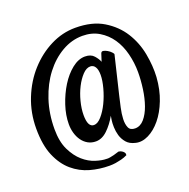

<svg xmlns="http://www.w3.org/2000/svg" viewBox="-110 -681 793 805"><g transform="rotate(-20 287.0 -278.5)"><path d="M307.6 -575.2Q382.8 -575.2 432.6 -544.9Q482.4 -514.6 511.2 -468.8Q540 -422.9 550.3 -368.2Q560.5 -313.5 557.6 -264.6Q553.7 -209 536.1 -164.1Q518.6 -119.1 493.2 -88.4Q467.8 -57.6 438 -43Q408.2 -28.3 380.9 -35.2Q355.5 -41 342.3 -56.6Q329.1 -72.3 323.7 -90.8Q318.4 -109.4 317.9 -127.9Q317.4 -146.5 319.3 -159.2Q320.3 -164.1 320.8 -168.5Q321.3 -172.9 322.3 -177.7Q303.7 -144.5 279.3 -121.1Q254.9 -97.7 227.5 -97.7Q208 -97.7 192.4 -106.4Q176.8 -115.2 166 -130.4Q155.3 -145.5 149.9 -164.6Q144.5 -183.6 144.5 -204.1Q144.5 -244.1 158.7 -287.1Q172.9 -330.1 195.3 -366.2Q217.8 -402.3 246.6 -425.3Q275.4 -448.2 304.7 -448.2Q331.1 -448.2 344.7 -432.6Q358.4 -417 363.3 -403.3L374 -436.5Q377 -445.3 385.3 -443.8Q393.6 -442.4 402.8 -437Q412.1 -431.6 418.9 -424.3Q425.8 -417 424.8 -414.1L383.8 -243.2Q378.9 -221.7 373 -195.8Q367.2 -169.9 366.2 -147Q365.2 -124 372.1 -108.4Q378.9 -92.8 400.4 -92.8Q423.8 -92.8 441.4 -113.3Q459 -133.8 470.2 -165.5Q481.4 -197.3 486.8 -235.8Q492.2 -274.4 492.2 -310.5Q492.2 -352.5 481.9 -393.1Q471.7 -433.6 450.7 -464.4Q429.7 -495.1 397.9 -514.2Q366.2 -533.2 324.2 -533.2Q276.4 -533.2 232.4 -507.8Q188.5 -482.4 154.8 -438.5Q121.1 -394.5 101.1 -334.5Q81.1 -274.4 81.1 -205.1Q81.1 -149.4 99.1 -112.3Q117.2 -75.2 142.6 -53.2Q168 -31.2 195.8 -22.5Q223.6 -13.7 243.2 -13.7Q250 -12.7 259.8 -14.6Q274.4 -16.6 300.8 -25.4Q309.6 -24.4 315.4 -20.5Q320.3 -17.6 324.2 -12.7Q328.1 -7.8 327.1 0Q313.5 6.8 299.3 10.3Q285.2 13.7 273.4 15.6Q259.8 17.6 246.1 17.6Q202.1 17.6 160.2 5.9Q118.2 -5.9 84.5 -34.7Q50.8 -63.5 30.3 -111.8Q9.8 -160.2 9.8 -233.4Q9.8 -303.7 34.7 -366.2Q59.6 -428.7 101.6 -475.1Q143.6 -521.5 196.8 -548.3Q250 -575.2 307.6 -575.2ZM243.2 -165Q259.8 -165 277.3 -185.1Q294.9 -205.1 309.1 -234.4Q323.2 -263.7 332 -296.4Q340.8 -329.1 340.8 -353.5Q340.8 -377 333 -389.2Q325.2 -401.4 311.5 -401.4Q293.9 -401.4 276.9 -383.3Q259.8 -365.2 246.1 -338.4Q232.4 -311.5 224.1 -279.3Q215.8 -247.1 215.8 -218.8Q215.8 -165 243.2 -165Z"/></g></svg>

Font: Rancho
Style: Regular
Weight: 400
Designer: Font Diner, Inc
Foundry: Font Diner, Inc
Version: Version 1.001